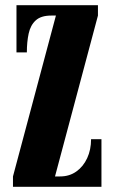

<svg xmlns="http://www.w3.org/2000/svg" viewBox="-20 -720 440 740"><path d="M30 0V-40L195.5 -660H177.5Q138 -660 117.8 -641.5Q97.5 -623 90.5 -590.8Q83.5 -558.5 83.5 -518H43.5V-700H357.5V-660L192 -40H212Q247.5 -40 274.2 -59Q301 -78 316 -110.5Q331 -143 331 -183.5H371V0Z"/></svg>

Font: Imbue Thin 10pt Black
Style: Regular
Weight: 900
Version: Version 1.102